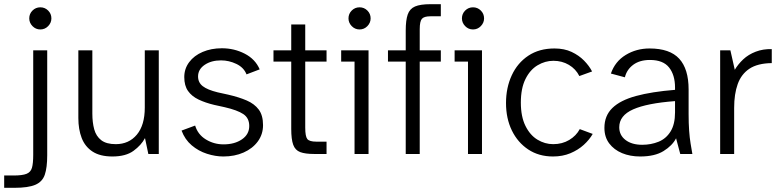

<svg xmlns="http://www.w3.org/2000/svg" viewBox="-75 -737 3729 919"><path d="M-55 162V103H-10Q32 103 52 95Q72 87 78 66Q84 45 84 4V-496H151V6Q151 65 139.5 99Q128 133 94 147.5Q60 162 -6 162ZM118 -596Q96 -596 80.5 -612Q65 -628 65 -649Q65 -671 80.5 -686.5Q96 -702 118 -702Q140 -702 155.5 -686.5Q171 -671 171 -649Q171 -628 155.5 -612Q140 -596 118 -596Z M463 12Q404 12 368 -11.5Q332 -35 316 -76.5Q300 -118 300 -172V-496H367V-193Q367 -151 376 -118Q385 -85 409.5 -66Q434 -47 479 -47Q542 -47 580 -92.5Q618 -138 618 -222V-496H685V0H635L619 -76Q601 -42 564 -15Q527 12 463 12Z M994 12Q956 12 915.5 -1Q875 -14 842.5 -41.5Q810 -69 794 -112L859 -136Q872 -93 910.5 -69.5Q949 -46 995 -46Q1048 -46 1083 -70Q1118 -94 1118 -134Q1118 -172 1089.5 -191Q1061 -210 1000 -224L950 -235Q908 -245 875.5 -260.5Q843 -276 825 -301.5Q807 -327 807 -368Q807 -408 830.5 -439.5Q854 -471 895 -488.5Q936 -506 987 -506Q1046 -506 1096.5 -480Q1147 -454 1168 -405L1105 -381Q1092 -414 1056.5 -431Q1021 -448 983 -448Q936 -448 904.5 -426.5Q873 -405 873 -371Q873 -342 895.5 -324.5Q918 -307 967 -295L1017 -284Q1069 -272 1106 -256Q1143 -240 1163.5 -212.5Q1184 -185 1184 -138Q1184 -94 1159 -60Q1134 -26 1091 -7Q1048 12 994 12Z M1429 0Q1386 0 1362 -9Q1338 -18 1328.5 -44Q1319 -70 1319 -120V-442H1234V-496H1319V-620H1386V-496H1488V-442H1386V-126Q1386 -84 1396 -71.5Q1406 -59 1439 -59H1488V0Z M1622 0V-442H1558V-496H1689V0ZM1646 -596Q1624 -596 1608.5 -612Q1593 -628 1593 -649Q1593 -671 1608.5 -686.5Q1624 -702 1646 -702Q1668 -702 1683.5 -686.5Q1699 -671 1699 -649Q1699 -628 1683.5 -612Q1668 -596 1646 -596Z M1867 0V-442H1782V-496H1867V-591Q1867 -640 1876.5 -667.5Q1886 -695 1911.5 -706Q1937 -717 1986 -717H2035V-659H1985Q1955 -659 1944.5 -647Q1934 -635 1934 -597V-496H2035V-442H1934V0Z M2165 0V-442H2101V-496H2232V0ZM2189 -596Q2167 -596 2151.5 -612Q2136 -628 2136 -649Q2136 -671 2151.5 -686.5Q2167 -702 2189 -702Q2211 -702 2226.5 -686.5Q2242 -671 2242 -649Q2242 -628 2226.5 -612Q2211 -596 2189 -596Z M2572 12Q2504 12 2453.5 -21.5Q2403 -55 2375 -112.5Q2347 -170 2347 -244Q2347 -317 2374.5 -376.5Q2402 -436 2454 -470.5Q2506 -505 2579 -505Q2626 -505 2661 -488.5Q2696 -472 2720.5 -447Q2745 -422 2759 -395L2698 -373Q2681 -407 2648 -426.5Q2615 -446 2574 -446Q2534 -446 2498 -424.5Q2462 -403 2440 -358.5Q2418 -314 2418 -246Q2418 -179 2440 -134.5Q2462 -90 2497.5 -68.5Q2533 -47 2573 -47Q2616 -47 2649.5 -67Q2683 -87 2700 -119L2762 -96Q2746 -68 2719 -43.5Q2692 -19 2655 -3.5Q2618 12 2572 12Z M2989 12Q2941 12 2902.5 -4Q2864 -20 2841 -50.5Q2818 -81 2818 -125Q2818 -183 2856 -220Q2894 -257 2969 -277.5Q3044 -298 3156 -307V-318Q3156 -378 3127.5 -414Q3099 -450 3036 -450Q2987 -450 2956 -427Q2925 -404 2916 -367L2849 -385Q2869 -443 2920 -474Q2971 -505 3034 -505Q3131 -505 3176 -456Q3221 -407 3221 -309V-191Q3221 -147 3223.5 -112Q3226 -77 3230.5 -50Q3235 -23 3239 0H3181L3161 -75Q3143 -40 3101 -14Q3059 12 2989 12ZM2999 -44Q3041 -44 3077 -58.5Q3113 -73 3134.5 -107.5Q3156 -142 3156 -199V-253Q3022 -243 2955.5 -213.5Q2889 -184 2889 -128Q2889 -90 2919 -67Q2949 -44 2999 -44Z M3372 0V-496H3421L3442 -403Q3458 -430 3482.5 -453Q3507 -476 3542 -489.5Q3577 -503 3619 -502V-435Q3551 -434 3512 -408Q3473 -382 3456 -334.5Q3439 -287 3439 -221V0Z"/></svg>

Font: Atkinson Hyperlegible Next Light
Style: Regular
Weight: 300
Designer: Elliott Scott, Megan Eiswerth, Linus Boman, Theodore Petrosky, Letters from Sweden
Foundry: Applied Design Works, Letters from Sweden
Version: Version 2.001